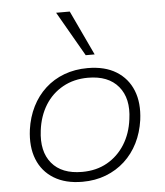

<svg xmlns="http://www.w3.org/2000/svg" viewBox="-54 -801 735 856"><g transform="rotate(-5 314.0 -372.5)"><path d="M281 8Q205 8 153.5 -23.5Q102 -55 79.5 -111.5Q57 -168 67 -244Q75 -300 98 -346Q121 -392 157.5 -425.5Q194 -459 242 -477Q290 -495 347 -495Q424 -495 475 -463.5Q526 -432 548.5 -376Q571 -320 561 -244Q553 -188 530 -142Q507 -96 470.5 -62.5Q434 -29 386 -10.5Q338 8 281 8ZM283 -36Q347 -36 395.5 -63.5Q444 -91 474.5 -139.5Q505 -188 513 -252Q526 -344 481 -398Q436 -452 345 -452Q282 -452 232.5 -424.5Q183 -397 153 -348.5Q123 -300 115 -236Q103 -143 147.5 -89.5Q192 -36 283 -36ZM344 -553 229 -753H290L384 -553Z"/></g></svg>

Font: Nunito Sans 10pt SemiExpanded ExtraLight
Style: Italic
Weight: 250
Width: 6
Italic angle: -9°
Designer: Vernon Adams
Foundry: Vernon Adams
Version: Version 3.101;gftools[0.9.27]